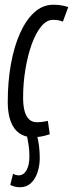

<svg xmlns="http://www.w3.org/2000/svg" viewBox="-20 -566 306 806"><path d="M117.8 10Q84.1 10 60.4 -7.1Q36.7 -24.2 24.6 -57.2Q12.5 -90.1 12.5 -137.3Q12.5 -221.7 25.6 -295.7Q38.8 -369.7 63.9 -426.1Q89.1 -482.5 124.4 -514.4Q159.6 -546.2 204.2 -546.2Q216.1 -546.2 226.3 -545.1Q236.4 -544 246.5 -541.8Q256.6 -539.7 266.5 -536.1L244 -475.3Q232.1 -479.9 223.1 -481.3Q214 -482.6 201.8 -482.6Q175.9 -482.6 153 -455Q130.1 -427.3 113.2 -380.4Q96.3 -333.4 86.7 -275.2Q77 -217.1 77 -155Q77 -122.2 83.4 -99.3Q89.8 -76.5 102.5 -64.7Q115.3 -52.9 135.4 -52.9Q143.1 -52.9 151.2 -53.6Q159.3 -54.3 167.3 -55.8Q175.3 -57.3 180.9 -58.6L188.9 -2.3Q179.4 0.9 167.7 3.8Q156 6.8 143.4 8.4Q130.9 10 117.8 10ZM23.1 210 34.8 163.4Q41 166.8 46.7 168.5Q52.4 170.1 59 170.1Q78.6 170.1 91.1 149Q103.5 127.8 103.5 88.8Q103.5 67 100.3 44.8Q97.1 22.6 91.7 -2.5H133.9Q140.5 20 143.7 45.8Q146.9 71.5 146.9 97.2Q146.9 128.8 137.5 157.3Q128.1 185.8 109.8 202.9Q91.6 220 64 220Q53.3 220 43.1 217.7Q32.9 215.4 23.1 210Z"/></svg>

Font: Georama
Style: Italic
Weight: 400
Width: 2
Italic angle: -9°
Designer: Jean-Baptiste Levee
Foundry: Production Type
Version: Version 1.000